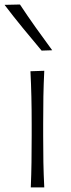

<svg xmlns="http://www.w3.org/2000/svg" viewBox="-37 -820 309 840"><path d="M97.7 0Q100.1 -57.1 100.8 -110.1Q101.6 -163.1 101.6 -226.1V-277.3Q101.6 -342.3 100.3 -396.7Q99.1 -451.2 96.2 -508.3L156.7 -510.3Q153.8 -452.6 152.8 -397.7Q151.9 -342.8 151.9 -277.3V-226.1Q151.9 -163.1 152.8 -110.1Q153.8 -57.1 156.7 0ZM145 -598.6Q103 -648.4 62.3 -698.2Q21.5 -748 -17.1 -798.8L50.3 -800.3Q83.5 -750 118.9 -700.2Q154.3 -650.4 191.4 -600.1Z"/></svg>

Font: Pinar DS1-Light
Style: Regular
Weight: 300
Designer: Amin Abedi
Version: Version 2.000